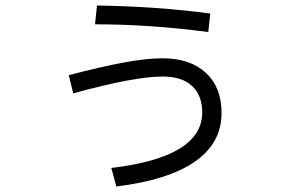

<svg xmlns="http://www.w3.org/2000/svg" viewBox="-20 -635 1096 695"><path d="M734 -519Q524 -547 324 -547L331 -615Q547 -612 741 -586ZM383 -27Q712 -66 712 -228Q712 -290 675 -324Q638 -358 569 -358Q466 -358 245 -297L229 -363Q344 -393 426.5 -408.5Q509 -424 569 -424Q668 -424 725 -371.5Q782 -319 782 -226Q782 -117 685.5 -50Q589 17 401 40Z"/></svg>

Font: PlemolJP
Style: Regular
Weight: 400
Monospace: yes
Version: v2.0.4; ttfautohint (v1.8.4.7-5d5b-dirty) -l 6 -r 45 -G 200 